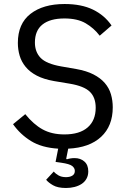

<svg xmlns="http://www.w3.org/2000/svg" viewBox="-20 -730 640 957"><path d="M210 166 248 125Q257 136 272 144.5Q287 153 309 153Q328 153 340.5 145.5Q353 138 353 122Q353 108 340 97.5Q327 87 285 81L257 77L270 11Q188 6 134.5 -27Q81 -60 45 -111L106 -161Q147 -110 192.5 -85Q238 -60 301 -60Q377 -60 417 -95Q457 -130 457 -193Q457 -244 428 -272.5Q399 -301 327 -313L249 -326Q198 -335 163.5 -353Q129 -371 108 -396.5Q87 -422 78 -452.5Q69 -483 69 -516Q69 -612 132 -661Q195 -710 302 -710Q386 -710 443.5 -682Q501 -654 536 -603L477 -552Q448 -590 407 -614Q366 -638 301 -638Q230 -638 192 -608Q154 -578 154 -518Q154 -471 182.5 -441.5Q211 -412 285 -399L360 -386Q411 -377 446 -359Q481 -341 502.5 -316Q524 -291 533 -260Q542 -229 542 -195Q542 -102 484 -48Q426 6 320 11L310 61L313 64Q332 58 352 58Q381 58 400.5 75Q420 92 420 124Q420 145 411 161Q402 177 386.5 187Q371 197 351 202Q331 207 309 207Q268 207 244.5 193.5Q221 180 210 166Z"/></svg>

Font: IBM Plaex Mono
Style: Regular
Weight: 400
Designer: Mike Abbink, Paul van der Laan, Pieter van Rosmalen
Foundry: Bold Monday
Version: Version 2.003